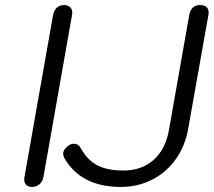

<svg xmlns="http://www.w3.org/2000/svg" viewBox="-20 -730 849 760"><path d="M76 -19Q76 -26 77 -30L190 -670Q194 -690 205.5 -700Q217 -710 234 -710Q248 -710 257 -702Q266 -694 266 -680Q266 -674 265 -670L152 -30Q149 -12 136.5 -1Q124 10 107 10Q93 10 84.5 2.5Q76 -5 76 -19ZM235 -104Q230 -114 230 -121Q230 -138 249 -152Q260 -161 272 -161Q291 -161 300 -143Q326 -96 365.5 -75.5Q405 -55 469 -55Q541 -55 588.5 -97.5Q636 -140 649 -217L729 -670Q736 -710 773 -710Q789 -710 797.5 -702Q806 -694 806 -680Q806 -674 805 -671L725 -221Q713 -152 675.5 -99.5Q638 -47 581.5 -18.5Q525 10 458 10Q301 10 235 -104Z"/></svg>

Font: Kodchasan
Style: Italic
Weight: 400
Italic angle: -10°
Version: Version 1.000; ttfautohint (v1.6)